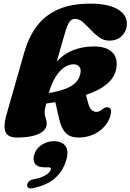

<svg xmlns="http://www.w3.org/2000/svg" viewBox="-20 -740 716 1054"><path d="M271 -312.5Q274 -328.5 279.8 -353Q285.5 -377.5 294.2 -409.8Q303 -442 314 -481.2Q325 -520.5 338.5 -565.5Q346.5 -592.5 354.2 -608Q362 -623.5 371.2 -630Q380.5 -636.5 392.5 -636.5Q414 -636.5 434.8 -618.5Q455.5 -600.5 477.5 -576.8Q499.5 -553 524.8 -535Q550 -517 580 -517Q625 -517 650.8 -544.8Q676.5 -572.5 676.5 -610.5Q676.5 -659.5 625 -689.8Q573.5 -720 475.5 -720Q371 -720 299.2 -688.2Q227.5 -656.5 182.8 -597.2Q138 -538 114 -455L16 -112Q4.5 -72 4.8 -43.5Q5 -15 21.2 0Q37.5 15 73 15Q125 15 161.5 5.8Q198 -3.5 217.2 -20.5Q236.5 -37.5 236.5 -60Q236.5 -78 230.8 -92Q225 -106 225 -122.5Q225 -130.5 227 -142.2Q229 -154 234 -174.2Q239 -194.5 248 -228.5Q258 -266 272.8 -295.5Q287.5 -325 305.2 -345.2Q323 -365.5 343 -376.2Q363 -387 384 -387Q405 -387 415.8 -373Q426.5 -359 421 -335Q415.5 -305.5 392.2 -283.5Q369 -261.5 322.8 -246.5Q276.5 -231.5 202 -223L204 -167.5Q340.5 -185 429.8 -212Q519 -239 565.5 -277.8Q612 -316.5 619 -368Q627 -424.5 594.5 -454.8Q562 -485 496.5 -485Q448.5 -485 406.8 -473Q365 -461 331.8 -437.8Q298.5 -414.5 275.8 -379.8Q253 -345 243 -300ZM279 -199 306 -82Q317 -34.5 341 -9.8Q365 15 412 15Q455.5 15 492.2 -1.5Q529 -18 554.5 -47Q580 -76 588 -113.5Q592 -131 587.8 -139.5Q583.5 -148 574.5 -150.5Q568 -152.5 560 -150.2Q552 -148 541.5 -139.5Q534.5 -134 526.2 -130Q518 -126 509.5 -126Q495.5 -126 483.8 -135.8Q472 -145.5 465 -170.5L446.5 -237ZM225.5 178.5Q186.5 178.5 172.8 159.5Q159 140.5 167 111.5Q176 77.5 207.2 56.2Q238.5 35 275.5 35Q318.5 35 338.2 60Q358 85 345.5 132.5Q329 194.5 285.5 235Q242 275.5 161.5 293Q144.5 296.5 136.5 291.2Q128.5 286 129 275.5Q130 265.5 137.5 257Q145 248.5 161 245Q195 238.5 215.8 229.2Q236.5 220 246.8 209.5Q257 199 259 190Q262 178.5 246.5 178.5Z"/></svg>

Font: Fraunces
Style: Italic
Weight: 900
Italic angle: -16°
Version: Version 1.000;[0bf87f6ff]